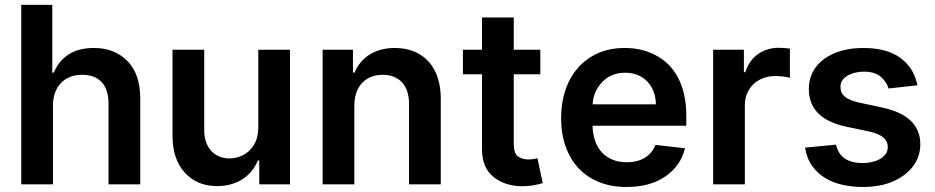

<svg xmlns="http://www.w3.org/2000/svg" viewBox="-20 -747 3789 778"><path d="M66.1 0V-727.3H191.8V-452.8H198.2Q217 -499.3 257.3 -525.9Q297.6 -552.6 360.4 -552.6Q444.6 -552.6 496.8 -499.3Q548.3 -446.7 548.3 -347.3V0H419.7V-327.4Q419.7 -383.9 392.2 -413.9Q364.7 -443.9 312.5 -443.9Q284.4 -443.9 262.4 -434.7Q240.4 -425.4 225.3 -408.9Q210.2 -392.4 202.4 -369.7Q194.6 -346.9 194.6 -319.6V0Z M679 -198.2V-545.5H807.5V-218Q807.5 -194.2 814.3 -173.7Q821 -153.1 834 -137.8Q846.9 -122.5 866.3 -113.8Q885.7 -105.1 910.5 -105.1Q931.8 -105.1 952.6 -112.9Q973.4 -120.7 989.9 -136.2Q1006.4 -151.6 1016.5 -175.1Q1026.6 -198.5 1026.6 -229.4V-545.5H1155.2V0H1030.5V-96.9H1024.9Q1014.2 -71 997.5 -51.5Q980.8 -32 959.5 -19Q938.2 -6 913.2 0.5Q888.1 7.1 860.8 7.1Q820 7.1 787.8 -5.9Q755.7 -18.8 729.8 -46.5Q679 -100.5 679 -198.2Z M1287.3 0V-545.5H1410.2V-452.8H1416.5Q1426.1 -475.5 1441.2 -494Q1456.3 -512.4 1476.9 -525.4Q1497.5 -538.4 1523.1 -545.5Q1548.7 -552.6 1579.2 -552.6Q1625.7 -552.6 1660.9 -537.1Q1696 -521.7 1719.5 -494.3Q1742.9 -467 1754.6 -429.3Q1766.3 -391.7 1766 -347.3V0H1637.4V-327.4Q1637.4 -354.8 1630.1 -376.4Q1622.9 -398.1 1609.2 -413Q1595.5 -427.9 1575.8 -435.9Q1556.1 -443.9 1531.2 -443.9Q1503.2 -443.9 1481.7 -434.7Q1460.2 -425.4 1445.5 -408.9Q1430.8 -392.4 1423.3 -369.7Q1415.8 -346.9 1415.8 -319.6V0Z M1855.8 -545.5H1933.2V-676.1H2061.8V-545.5H2169.4V-446H2061.8V-164.1Q2061.8 -125.7 2078.8 -113.3Q2096.6 -100.9 2120 -100.9Q2132.1 -100.9 2142.2 -102.6Q2152.3 -104.4 2157.7 -105.8L2179.3 -5.3Q2159.1 1.4 2138.1 4.4Q2117.2 7.5 2095.9 7.5Q2028.4 7.5 1982.2 -28.1Q1932.9 -65.7 1933.2 -142.8V-446H1855.8Z M2253.6 -269.5Q2253.6 -327.8 2270.2 -379.3Q2286.9 -430.8 2319.6 -469.3Q2352.3 -507.8 2400.4 -530.2Q2448.5 -552.6 2511.7 -552.6Q2546.2 -552.6 2576.5 -545.6Q2606.9 -538.7 2635.7 -523.8Q2664.1 -509.2 2687.1 -486.9Q2710.2 -464.5 2726.7 -433.8Q2743.3 -403.1 2752.1 -364Q2761 -324.9 2761 -277V-237.6H2381Q2381.7 -205.3 2390.8 -178.1Q2399.9 -150.9 2417.4 -131.2Q2435 -111.5 2460.8 -100.5Q2486.5 -89.5 2520.2 -89.5Q2562.1 -89.5 2592.3 -107.4Q2622.5 -125.4 2635.7 -159.8L2755.7 -146.3Q2738.6 -75.3 2676.5 -32.3Q2614.3 10.7 2518.5 10.7Q2457 10.7 2407.8 -9.1Q2358.7 -28.8 2324.4 -65.3Q2290.1 -101.9 2271.8 -153.8Q2253.6 -205.6 2253.6 -269.5ZM2381.4 -324.2H2637.8Q2637.4 -351.9 2628.6 -375.4Q2619.7 -398.8 2603.5 -416Q2587.4 -433.2 2564.6 -442.8Q2541.9 -452.4 2513.5 -452.4Q2456 -452.4 2420.1 -414.4Q2384.2 -376.4 2381.4 -324.2Z M2869.7 0V-545.5H2994.3V-454.5H3000Q3007.5 -478.3 3020.6 -496.8Q3033.7 -515.3 3051.3 -527.7Q3068.9 -540.1 3090 -546.7Q3111.2 -553.3 3134.6 -553.3Q3145.2 -553.3 3158.6 -552.4Q3171.9 -551.5 3180.8 -549.7V-431.5Q3176.5 -432.9 3169.7 -434.3Q3163 -435.7 3154.8 -436.8Q3146.7 -437.9 3138 -438.4Q3129.3 -438.9 3121.1 -438.9Q3095.2 -438.9 3072.6 -430.4Q3050.1 -421.9 3033.6 -406.4Q3017 -391 3007.6 -369.1Q2998.2 -347.3 2998.2 -320.7V0Z M3242.2 -148.8 3367.5 -160.9Q3384.2 -86.3 3475.9 -86.3Q3490.8 -86.3 3508.3 -89.5Q3525.9 -92.7 3541.4 -100.3Q3556.8 -108 3567.1 -120.6Q3577.4 -133.2 3577.4 -151.6Q3577.4 -197.4 3503.9 -213.8L3410.9 -233.3Q3332.4 -250 3294.7 -288.7Q3257.1 -327.4 3257.5 -387.1Q3257.5 -424.7 3273.4 -455.3Q3289.4 -485.8 3318.5 -507.5Q3347.7 -529.1 3388.1 -540.8Q3428.6 -552.6 3478 -552.6Q3574.6 -552.6 3629.3 -511.7Q3684.3 -470.5 3697.4 -401.3L3580.3 -388.5Q3573.2 -415.1 3548.7 -436.1Q3524.9 -456.7 3479.8 -456.7Q3465.9 -456.7 3449.4 -453.5Q3432.9 -450.3 3418.5 -442.8Q3404.1 -435.4 3394.7 -423.5Q3385.3 -411.6 3385.7 -394.2Q3385.3 -370.4 3403.2 -355.3Q3421.2 -340.2 3462.7 -331L3555.8 -311.1Q3708.5 -277.7 3709.2 -163.4Q3709.2 -111.9 3679.3 -72.8Q3648.4 -33 3597.1 -11.2Q3545.8 10.7 3476.2 10.7Q3435.7 10.7 3396.7 2.5Q3357.6 -5.7 3325.6 -24.5Q3293.7 -43.3 3271.5 -73.9Q3249.3 -104.4 3242.2 -148.8Z"/></svg>

Font: Inter P Semi Bold
Style: Regular
Weight: 600
Designer: Rasmus Andersson
Foundry: rsms
Version: Version 3.018;git-588b23468